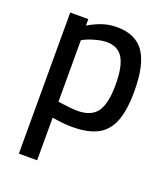

<svg xmlns="http://www.w3.org/2000/svg" viewBox="-134 -606 801 918"><g transform="rotate(20 266.0 -146.5)"><path d="M69 -500H161V-467Q200 -490 233.5 -500.5Q267 -511 305 -511Q399 -511 442.5 -448.5Q486 -386 486 -251Q486 -156 464 -98.5Q442 -41 393.5 -15Q345 11 264 11Q219 11 162 1V218H69ZM391 -249Q391 -343 365 -385Q339 -427 284 -427Q259 -427 230 -419.5Q201 -412 179 -402L162 -393V-80Q232 -70 260 -70Q332 -70 361.5 -112Q391 -154 391 -249Z"/></g></svg>

Font: Cairo SemiBold
Style: Regular
Weight: 600
Designer: Mohamed Gaber, the designers of Titillium
Foundry: Kief Type Foundry
Version: Version 2.009; ttfautohint (v1.5.33-1714) -l 8 -r 50 -G 200 